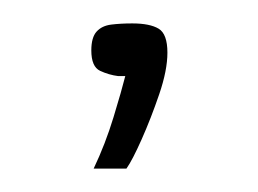

<svg xmlns="http://www.w3.org/2000/svg" viewBox="-20 -65 220 164"><path d="M60 79Q70 58 77 35Q84 12 87 0Q86 0 84.5 0Q83 0 81 0Q73 -1 65.5 -4.5Q58 -8 58 -22Q58 -33 62.5 -38Q67 -43 75 -44Q83 -45 93 -45Q108 -45 115.5 -40.5Q123 -36 123 -20Q123 -5 116 15.5Q109 36 101 54Q93 72 88 79Z"/></svg>

Font: Genos Light
Style: Regular
Weight: 300
Designer: Robert E. Leuschke
Foundry: Robert E. Leuschke
Version: Version 1.010